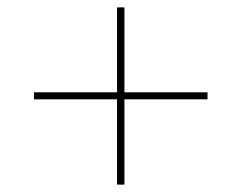

<svg xmlns="http://www.w3.org/2000/svg" viewBox="-20 -585 630 520"><path d="M297 -85H317V-316H542V-335H317V-565H297V-335H72V-316H297Z"/></svg>

Font: Fixel Display Thin
Style: Italic
Weight: 100
Italic angle: -10°
Designer: AlfaBravo + MacPaw
Foundry: Kyrylo Tkachov, Marchela Mozhyna, Serhii Makarenko, Maria Weinstein, Zakhar Kryvoshyya
Version: Version 1.210;Glyphs 3.2 (3217)